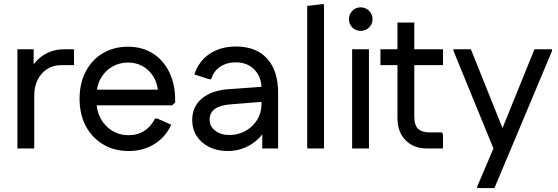

<svg xmlns="http://www.w3.org/2000/svg" viewBox="-20 -750 2818 970"><path d="M68 0V-501H150V-360L126 -375Q144 -433 193 -467Q242 -501 303 -501H354V-421H290Q249 -421 218.5 -401.5Q188 -382 170.5 -347.5Q153 -313 153 -267V0Z M630 13Q557 13 501 -20.5Q445 -54 413.5 -113Q382 -172 382 -251Q382 -329 413 -388.5Q444 -448 499.5 -481Q555 -514 627 -514Q698 -514 751.5 -480.5Q805 -447 835 -386Q865 -325 865 -244V-232L850 -218H429V-297H819L779 -281Q776 -329 755 -363Q734 -397 701 -415.5Q668 -434 627 -434Q583 -434 546 -412.5Q509 -391 488 -352Q467 -313 467 -262V-242Q467 -192 488 -152.5Q509 -113 546 -90Q583 -67 630 -67Q676 -67 710 -89.5Q744 -112 763 -151H775L845 -120Q817 -58 760.5 -22.5Q704 13 630 13Z M1130 13Q1078 13 1037.5 -7Q997 -27 974 -62.5Q951 -98 951 -144Q951 -210 998.5 -251Q1046 -292 1130 -299L1323 -313V-237L1147 -223Q1092 -219 1065.5 -199.5Q1039 -180 1039 -145Q1039 -112 1067 -90Q1095 -68 1139 -68Q1184 -68 1221 -89Q1258 -110 1279.5 -145Q1301 -180 1301 -223V-304Q1301 -361 1265.5 -398Q1230 -435 1171 -435Q1125 -435 1092 -412.5Q1059 -390 1047 -350H1036L962 -374Q984 -441 1039 -478Q1094 -515 1172 -515Q1274 -515 1329.5 -454Q1385 -393 1385 -282V0H1305V-146L1335 -130Q1323 -89 1292.5 -56.5Q1262 -24 1220.5 -5.5Q1179 13 1130 13Z M1532 0V-720L1614 -730L1617 -722V0Z M1759 0V-501H1844V0ZM1802 -594Q1777 -594 1760 -611Q1743 -628 1743 -653Q1743 -678 1760 -695.5Q1777 -713 1802 -713Q1827 -713 1844.5 -695.5Q1862 -678 1862 -653Q1862 -628 1844.5 -611Q1827 -594 1802 -594Z M2135 0Q2070 0 2029 -41.5Q1988 -83 1988 -154V-636H2073V-161Q2073 -118 2092 -99.5Q2111 -81 2153 -81H2213L2218 -70V0ZM1902 -421V-501H2218V-421Z M2391 200V192L2473 0L2503 -64L2680 -501H2769V-493L2478 200ZM2473 0 2271 -493V-501H2359L2532 -70V0Z"/></svg>

Font: Fustat Medium
Style: Regular
Weight: 500
Designer: Mohamed Gaber, Khaled Hosny, Laura Garcia Mut
Foundry: Kief Type Foundry, Alif Type Foundry, Hard Type Foundry
Version: Version 1.007